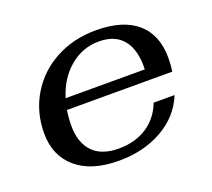

<svg xmlns="http://www.w3.org/2000/svg" viewBox="-93 -620 830 750"><g transform="rotate(-20 321.5 -245.0)"><path d="M154 -182Q154 -112 190.5 -73.5Q227 -35 299 -35Q367 -35 416 -67Q465 -99 487 -157H574Q542 -78 464 -34Q386 10 283 10Q170 10 107 -43.5Q44 -97 44 -190Q44 -278 86.5 -349Q129 -420 203.5 -460Q278 -500 371 -500Q483 -500 542 -449Q601 -398 601 -302Q601 -273 597 -246H159Q154 -213 154 -182ZM170 -291H499Q502 -370 468.5 -412.5Q435 -455 367 -455Q299 -455 246 -410.5Q193 -366 170 -291Z"/></g></svg>

Font: Fahkwang Medium
Style: Italic
Weight: 500
Italic angle: -10°
Version: Version 1.000; ttfautohint (v1.6)